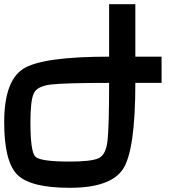

<svg xmlns="http://www.w3.org/2000/svg" viewBox="-20 -895 915 915"><path d="M750 -625V-500H625Q625 -179.7 566.4 -89.8Q507.8 0 312.5 0Q125 0 62.5 -62.5Q0 -125 0 -312.5Q0 -507.8 89.8 -566.4Q179.7 -625 500 -625V-875H625V-625ZM125 -312.5Q125 -171.9 148.4 -148.4Q171.9 -125 312.5 -125Q414.1 -125 449.2 -140.6Q484.4 -156.2 492.2 -222.7Q500 -289.1 500 -500Q289.1 -500 222.7 -492.2Q156.2 -484.4 140.6 -449.2Q125 -414.1 125 -312.5Z"/></svg>

Font: CraftyPE
Style: Regular
Weight: 400
Designer: Erek Butcher
Foundry: Haunted Coop
Version: Version 0.018;April 4, 2024;FontCreator 15.0.0.2962 64-bit